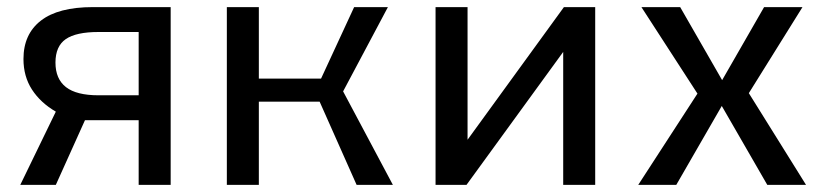

<svg xmlns="http://www.w3.org/2000/svg" viewBox="-20 -520 2328 540"><path d="M137 -206Q94 -231 70 -268Q46 -305 46 -354Q46 -424 95 -462Q144 -500 241 -500H460V0H370V-182H219L137 0H37ZM370 -430H257Q194 -430 165 -410Q136 -390 136 -344Q136 -298 165.5 -275Q195 -252 257 -252H370Z M618 -500H708V0H618ZM625 -299H883L976 -500H1071L945 -263L1085 0H983L879 -234H632Z M1205 -500H1295V-127L1566 -500H1654V0H1564V-374L1292 0H1205Z M1945 -262 1955 -236 1784 -500H1893L2028 -265H1994L2129 -500H2237L2073 -237L2083 -263L2247 0H2138L2010 -222L1882 0H1775Z"/></svg>

Font: Moderustic
Style: Regular
Weight: 400
Designer: Tural Alisoy
Foundry: TAFT Foundry
Version: Version 2.120